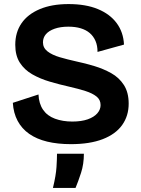

<svg xmlns="http://www.w3.org/2000/svg" viewBox="-20 -694 692 943"><path d="M328 14Q263 14 211.5 1.5Q160 -11 123.5 -36.5Q87 -62 66.5 -100.5Q46 -139 43 -189L169 -230Q171 -185 191.5 -155Q212 -125 250 -111Q288 -97 335 -97Q380 -97 411 -108Q442 -119 458 -137.5Q474 -156 474 -178Q474 -204 454 -220Q434 -236 399.5 -247Q365 -258 321 -268Q272 -279 224.5 -293Q177 -307 138.5 -329Q100 -351 77.5 -386Q55 -421 55 -474Q55 -535 85.5 -579.5Q116 -624 175 -649Q234 -674 317 -674Q401 -674 460.5 -649.5Q520 -625 553 -580.5Q586 -536 589 -475L459 -439Q459 -470 449 -493Q439 -516 421 -531.5Q403 -547 376.5 -555Q350 -563 316 -563Q277 -563 248.5 -553Q220 -543 205.5 -526Q191 -509 191 -486Q191 -459 213.5 -441.5Q236 -424 273.5 -413Q311 -402 356 -392Q399 -383 443.5 -369.5Q488 -356 526.5 -334.5Q565 -313 588.5 -276.5Q612 -240 612 -185Q612 -125 580 -80Q548 -35 484.5 -10.5Q421 14 328 14ZM240 229Q255 167 257.5 126Q260 85 260 61H392Q392 112 378 155Q364 198 351 229Z"/></svg>

Font: Bricolage Grotesque 96pt ExtraBold
Style: Bold
Weight: 700
Version: Version 1.001;gftools[0.9.33.dev8+g029e19f]